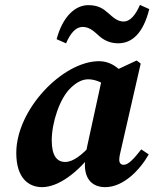

<svg xmlns="http://www.w3.org/2000/svg" viewBox="-20 -748 629 783"><path d="M151.5 15.2C219.7 15.2 299.3 -46.8 359.2 -127L353.1 -159.1C314.1 -115.4 277.8 -87.5 245.9 -87.5C212.1 -87.5 191 -112.9 191 -176C191 -247 223.2 -348.1 269.8 -390.9C294.5 -414.4 317.7 -424.6 339.6 -424.6C366.7 -424.6 393.5 -413 417.1 -396.3L484.8 -445.8C456.6 -478.9 423.4 -498.5 384 -498.5C236.5 -498.5 46.4 -302.5 46.4 -124.2C46.4 -21.3 97.1 15.2 151.5 15.2ZM408.9 15.2C483.8 15.2 550.9 -55.3 586.6 -118.4L556.1 -138.8C525.4 -99.4 503 -75.9 484.5 -75.9C472.9 -75.9 466.3 -83.2 466.3 -96.5C466.3 -107 469.3 -120.8 473.8 -139.3L553.8 -488.7L537.3 -501.3L397.7 -436.2L336.2 -154.4C329.9 -125 326.2 -101.1 326.2 -75.7C326.2 -14.4 359.5 15.2 408.9 15.2ZM210.9 -588.2 249.4 -571.2C267.4 -613.6 289.6 -638.2 317.1 -638.2C346.2 -638.2 365.5 -618 384 -601.5C402.5 -585.3 426.8 -571.4 461.9 -571.4C517.3 -571.4 563.7 -610.5 588.7 -710.9L550.7 -727.9C531.9 -684.7 509.7 -660.2 484.4 -660.2C457.7 -660.2 439.5 -679 420.4 -695.5C400.5 -713 380 -727 339.9 -727C287.7 -727 236 -682.1 210.9 -588.2Z"/></svg>

Font: Source Serif Variable
Style: Italic
Weight: 389
Italic angle: -12°
Designer: Frank Grießhammer
Foundry: Adobe Systems Incorporated
Version: Version 3.001;hotconv 1.0.111;makeotfexe 2.5.65597